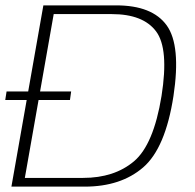

<svg xmlns="http://www.w3.org/2000/svg" viewBox="-34 -695 726 715"><path d="M-14.5 -322.5H226.5L231 -354.5H-9.5ZM8.5 0H281.5Q416 0 499 -71.5Q582 -143 612 -337.5Q640.5 -526 586.8 -600.5Q533 -675 398.5 -675H127.5ZM58.5 -32.5 166 -642.5H382.5Q499 -642.5 547.2 -578.2Q595.5 -514 567.5 -337.5Q538 -156 464.8 -94.2Q391.5 -32.5 275.5 -32.5Z"/></svg>

Font: Anybody SemiExpanded ExtraLight
Style: Italic
Weight: 250
Width: 6
Italic angle: -10°
Version: Version 1.113;gftools[0.9.25]